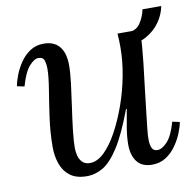

<svg xmlns="http://www.w3.org/2000/svg" viewBox="-69 -644 735 726"><g transform="rotate(-10 298.0 -281.5)"><path d="M208 11Q168 11 144 -7Q120 -25 109.5 -55Q99 -85 99 -119Q99 -175 107 -232Q115 -289 123 -337.5Q131 -386 131 -414Q131 -433 126.5 -447Q122 -461 104 -461Q88 -461 68.5 -439Q49 -417 34 -364L6 -370Q9 -388 18 -411.5Q27 -435 42.5 -458Q58 -481 80.5 -496Q103 -511 133 -511Q173 -511 193.5 -486Q214 -461 214 -414Q214 -386 209 -345Q204 -304 197.5 -259.5Q191 -215 186 -173Q181 -131 181 -99Q181 -88 184.5 -73Q188 -58 198.5 -47Q209 -36 228 -36Q256 -36 283 -62Q310 -88 334 -132Q358 -176 377 -229.5Q396 -283 406.5 -339.5Q417 -396 417 -447Q417 -462 416.5 -474.5Q416 -487 415 -500H499Q500 -493 500 -487.5Q500 -482 500 -474Q500 -457 498 -433.5Q496 -410 492 -371.5Q488 -333 480 -270Q473 -212 469.5 -179Q466 -146 464 -129.5Q462 -113 461.5 -104Q461 -95 461 -84Q461 -66 466.5 -53Q472 -40 488 -40Q505 -40 525.5 -61.5Q546 -83 561 -136L589 -130Q586 -112 576.5 -88.5Q567 -65 551 -42Q535 -19 512 -4Q489 11 459 11Q419 11 400.5 -14Q382 -39 382 -79Q382 -108 387.5 -142Q393 -176 400 -213H397Q363 -122 332 -73.5Q301 -25 271 -7Q241 11 208 11ZM441 -449 450 -497Q486 -497 502.5 -522Q519 -547 524 -574H596Q590 -542 570 -513.5Q550 -485 517.5 -467Q485 -449 441 -449Z"/></g></svg>

Font: Lora Italic
Style: Italic
Weight: 400
Italic angle: -3°
Designer: Olga Karpushina, Alexei Vanyashin (Cyrillic)
Foundry: Cyreal
Version: Version 2.210; ttfautohint (v1.8.1.43-b0c9)